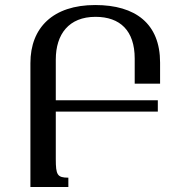

<svg xmlns="http://www.w3.org/2000/svg" viewBox="-20 -744 723 764"><path d="M252 -37C208 -37 202 -48 202 -111V-300H608V-345H202V-507C202 -608 254 -677 360 -677C458 -677 516 -622 516 -511V-411H617V-495C617 -650 519 -724 359 -724C191 -724 101 -634 101 -493V0H252Z"/></svg>

Font: Noto Serif Armenian
Style: Regular
Weight: 400
Designer: Monotype Design Team
Foundry: Monotype Imaging Inc.
Version: Version 1.901